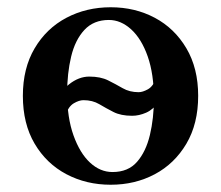

<svg xmlns="http://www.w3.org/2000/svg" viewBox="-20 -499 609 529"><path d="M411 -285 434 -273Q430 -238 416 -217.5Q402 -197 382.5 -188.5Q363 -180 344 -180Q313 -180 292.5 -190.5Q272 -201 253.5 -212Q235 -223 210 -223Q198 -223 183.5 -214.5Q169 -206 160 -182L137 -195Q143 -245 170 -266.5Q197 -288 226 -288Q257 -288 278 -277.5Q299 -267 318 -256Q337 -245 362 -245Q373 -245 387.5 -253Q402 -261 411 -285ZM285 -479Q352 -479 406.5 -450Q461 -421 493.5 -366Q526 -311 526 -235Q526 -158 493.5 -103Q461 -48 406.5 -19Q352 10 285 10Q218 10 163 -19Q108 -48 75.5 -103Q43 -158 43 -235Q43 -311 75.5 -366Q108 -421 163 -450Q218 -479 285 -479ZM290 -25Q333 -25 357.5 -53Q382 -81 393 -127Q404 -173 404 -227Q404 -295 387 -343.5Q370 -392 341.5 -418Q313 -444 280 -444Q238 -444 212.5 -416.5Q187 -389 176 -343Q165 -297 165 -242Q165 -175 182.5 -126Q200 -77 228 -51Q256 -25 290 -25Z"/></svg>

Font: Brygada 1918 SemiBold
Style: Regular
Weight: 600
Designer: Mateusz Machalski | Borys Kosmynka | Przemek Hoffer
Foundry: NIEPODLEGLA 2018
Version: Version 3.006